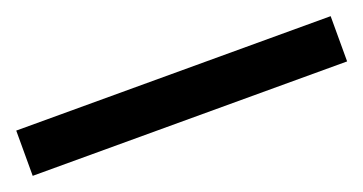

<svg xmlns="http://www.w3.org/2000/svg" viewBox="-28 -114 580 307"><g transform="rotate(-20 262.5 39.5)"><path d="M-5 78V1H530V78Z"/></g></svg>

Font: Source Serif 4 Semibold
Style: Regular
Weight: 600
Designer: Frank Grießhammer
Foundry: Adobe
Version: Version 4.005;hotconv 1.1.0;makeotfexe 2.6.0